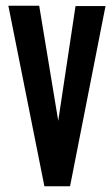

<svg xmlns="http://www.w3.org/2000/svg" viewBox="-20 -644 390 666"><path d="M134 2 9 -624H116L182 -225L242 -623H346L223 2Z"/></svg>

Font: Inconsolata ExtraCondensed Black
Style: Regular
Weight: 900
Width: 2
Monospace: yes
Designer: Raph Levien, Cyreal, Brenton Simpson
Foundry: Raph Levien, Cyreal, Google
Version: Version 3.001; ttfautohint (v1.8.2.53-6de2)